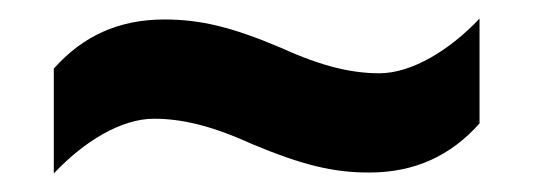

<svg xmlns="http://www.w3.org/2000/svg" viewBox="-20 -456 576 207"><path d="M251 -301C306 -278 339 -270 378 -270C427 -270 466 -288 497 -323V-436C465 -402 424 -377 389 -377C360 -377 328 -384 284 -404C230 -427 196 -435 157 -435C108 -435 69 -417 38 -382V-269C71 -304 111 -328 146 -328C175 -328 207 -321 251 -301Z"/></svg>

Font: Noto Sans Arabic UI SmCn
Style: Bold
Weight: 700
Width: 4
Designer: Monotype Design Team, Nadine Chahine and Nizar Qandah
Foundry: Monotype Imaging Inc.
Version: Version 2.010